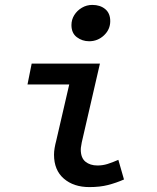

<svg xmlns="http://www.w3.org/2000/svg" viewBox="-20 -750 640 782"><path d="M344 12Q280 12 240 -22.5Q200 -57 200 -120Q200 -133 202.5 -147.5Q205 -162 209 -177L262 -406H92L109 -491H387L313 -170Q312 -162 310.5 -155Q309 -148 309 -141Q309 -107 328 -91.5Q347 -76 377 -76Q398 -76 417.5 -82Q437 -88 462 -99L485 -19Q453 -5 420 3.5Q387 12 344 12ZM343 -582Q315 -582 293 -598.5Q271 -615 271 -648Q271 -670 282.5 -688.5Q294 -707 313.5 -718.5Q333 -730 356 -730Q388 -730 408.5 -713Q429 -696 429 -664Q429 -630 403.5 -606Q378 -582 343 -582Z"/></svg>

Font: Source Code Pro SemiBold
Style: Italic
Weight: 600
Italic angle: -11°
Monospace: yes
Designer: Paul D. Hunt, Teo Tuominen
Foundry: Adobe Systems Incorporated
Version: Version 1.016;hotconv 1.0.116;makeotfexe 2.5.65601